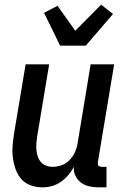

<svg xmlns="http://www.w3.org/2000/svg" viewBox="-20 -796 540 824"><path d="M163 8Q136 8 112 -0.5Q88 -9 72 -27Q56 -45 47.5 -68.5Q39 -92 35.5 -117.5Q32 -143 34 -169Q36 -195 40 -221L90 -520H191L139 -207Q137 -193 136 -178.5Q135 -164 136.5 -150Q138 -136 142.5 -123Q147 -110 156 -100Q165 -90 178 -85Q191 -80 206 -80Q225 -80 244.5 -87Q264 -94 278.5 -109Q293 -124 301.5 -143Q310 -162 313 -181L369 -520H470L400 -100Q400 -96 400 -92Q400 -88 402.5 -85Q405 -82 409 -81Q413 -80 418 -80H437V8H403Q382 8 362.5 3.5Q343 -1 328 -12Q313 -23 304 -41Q295 -59 297 -80Q287 -61 273 -44.5Q259 -28 241 -15.5Q223 -3 203 2.5Q183 8 163 8ZM238 -600 169 -741 227 -771 303 -664 414 -776 465 -736 348 -600Z"/></svg>

Font: Iosevka Term Curly Semibold
Style: Italic
Weight: 600
Italic angle: -9°
Designer: Belleve Invis
Foundry: Belleve Invis
Version: Version 32.3.0